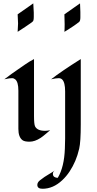

<svg xmlns="http://www.w3.org/2000/svg" viewBox="-20 -849 587 1163"><path d="M181.6 -828.6 184.6 -772.9V-747.6Q184.6 -724.1 178.7 -719Q172.9 -713.9 166 -709Q138.7 -689.5 86.9 -656.2Q89.4 -705.1 89.4 -706.8Q89.4 -708.5 86.9 -762.2ZM283.7 -60.1Q269 -48.3 255.1 -36.1Q241.2 -23.9 226.1 -13.7Q190.9 9.3 158.7 9.3Q128.4 9.3 116.2 0Q91.3 -18.6 91.3 -68.4V-299.8Q91.3 -352.5 72.3 -368.2Q63.5 -375.5 53.2 -375.5Q43 -375.5 35.9 -374.3Q28.8 -373 21.5 -371.6Q14.2 -370.1 6.3 -368.7Q30.8 -387.7 52 -402.8Q73.2 -418 88.4 -428.2Q103.5 -438.5 130.4 -457.3Q157.2 -476.1 186 -491.2V-146.5Q186 -96.7 192.4 -83.5Q206.1 -56.6 252.9 -56.6Q265.6 -56.6 283.7 -60.1ZM464.8 -828.6Q466.8 -797.4 466.8 -776.4V-744.1Q466.8 -722.2 459.2 -716.1Q451.7 -710 442.1 -703.1Q432.6 -696.3 421.4 -688.7Q410.2 -681.2 399.7 -674.6Q389.2 -668 381.1 -662.8Q373 -657.7 370.1 -656.2Q371.6 -672.4 371.6 -701.4Q371.6 -730.5 370.1 -762.2ZM311.5 183.1Q300.3 191.9 300.3 204.3Q300.3 216.8 309.6 222.7Q318.8 228.5 329.1 228H330.1Q369.1 162.6 373 50.3Q374.5 19 374.5 -10.7V-294.9Q374.5 -349.6 356.9 -367.2Q348.6 -375.5 335.4 -375.5Q318.4 -375.5 289.6 -368.7Q349.1 -415.5 469.2 -491.2V-95.7Q469.2 10.7 459.7 51.5Q450.2 92.3 436 125.5Q421.9 158.7 401.9 189.2Q381.8 219.7 356.4 243.2Q301.8 294.4 237.3 294.4Q206.1 294.4 206.1 271Q206.1 255.9 221.9 243.2Q237.8 230.5 249.8 222.7Q261.7 214.8 273.4 208Q303.7 190.4 311.5 183.1Z"/></svg>

Font: Fondamento
Style: Regular
Weight: 400
Version: Version 1.000